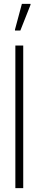

<svg xmlns="http://www.w3.org/2000/svg" viewBox="-20 -980 200 1000"><path d="M60 0V-743H101V0ZM58 -821V-826L94 -960H139V-955L86 -821Z"/></svg>

Font: Saira ExtraCondensed ExtraLight
Style: Regular
Weight: 250
Width: 2
Designer: Hector Gatti with collaboration of the Omnibus-Type team
Foundry: Omnibus-Type
Version: Version 1.101